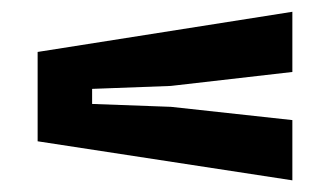

<svg xmlns="http://www.w3.org/2000/svg" viewBox="-20 -533 560 326"><path d="M476.4 -226.8 43.9 -293.1V-444.8L476.4 -513V-410.8L270 -387.1L136.4 -382.1V-356.5L270.3 -351.6L476.4 -329.1Z"/></svg>

Font: Big Shoulders Display SC Thin
Style: Regular
Weight: 100
Designer: Patric King
Foundry: XO Type Co
Version: Version 2.002